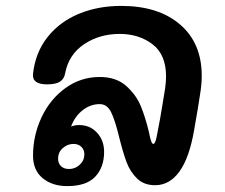

<svg xmlns="http://www.w3.org/2000/svg" viewBox="-20 -625 762 651"><path d="M664 -368Q664 -338 658 -303Q653 -267 638 -183Q622 -90 588.5 -43.5Q555 3 506 3Q468 3 444.5 -20Q421 -43 409 -75.5Q397 -108 384 -160Q370 -218 356.5 -245Q343 -272 318 -272Q287 -272 260.5 -251.5Q234 -231 221 -196Q234 -201 248 -201Q285 -201 309 -175Q333 -149 333 -110Q333 -58 303 -26Q273 6 208 6Q157 6 124.5 -21Q92 -48 92 -97Q92 -166 121 -227.5Q150 -289 202 -326.5Q254 -364 318 -364Q374 -364 408 -333.5Q442 -303 457.5 -265Q473 -227 485 -177Q489 -156 492.5 -146.5Q496 -137 500 -137Q506 -137 511 -160.5Q516 -184 523 -223.5Q530 -263 532 -277L540 -326Q543 -349 543 -366Q543 -440 497 -475Q451 -510 386 -510Q317 -510 265 -475Q213 -440 201 -377Q198 -358 184 -348.5Q170 -339 139 -339Q88 -339 92 -375Q100 -447 141 -499Q182 -551 247 -578Q312 -605 391 -605Q517 -605 590.5 -542Q664 -479 664 -368ZM229 -137Q209 -137 193 -123Q177 -109 177 -87Q177 -71 187 -61.5Q197 -52 214 -52Q235 -52 250.5 -66.5Q266 -81 266 -102Q266 -117 256 -127Q246 -137 229 -137Z"/></svg>

Font: Mali SemiBold
Style: Italic
Weight: 600
Italic angle: -10°
Version: Version 1.000; ttfautohint (v1.6)